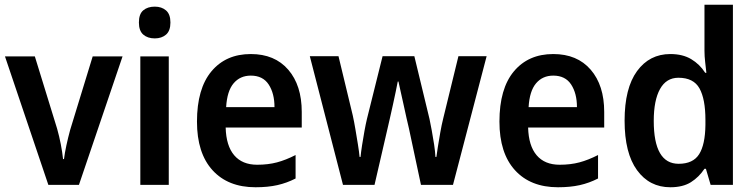

<svg xmlns="http://www.w3.org/2000/svg" viewBox="-20 -780 3186 810"><path d="M184 0 1 -542H127L221 -237Q230 -205 236.5 -171.5Q243 -138 246 -109H250Q253 -134 260 -166.5Q267 -199 276 -232L371 -542H497L313 0Z M633 -752Q662 -752 680.5 -736Q699 -720 699 -685Q699 -650 680.5 -634Q662 -618 633 -618Q603 -618 584.5 -634Q566 -650 566 -685Q566 -721 584.5 -736.5Q603 -752 633 -752ZM692 -542V0H572V-542Z M1038 -552Q1139 -552 1196 -486Q1253 -420 1253 -308V-242H932Q934 -165 968 -125Q1002 -85 1065 -85Q1111 -85 1148.5 -95Q1186 -105 1227 -126V-27Q1190 -8 1150 1Q1110 10 1058 10Q942 10 876.5 -62Q811 -134 811 -267Q811 -406 872 -479Q933 -552 1038 -552ZM1038 -461Q993 -461 965.5 -428.5Q938 -396 934 -328H1138Q1138 -386 1113.5 -423.5Q1089 -461 1038 -461Z M1705 -239Q1701 -255 1695 -282Q1689 -309 1682.5 -339Q1676 -369 1670 -395Q1664 -421 1661 -436H1658Q1655 -420 1649.5 -393.5Q1644 -367 1637.5 -337.5Q1631 -308 1625 -281.5Q1619 -255 1615 -238L1560 0H1427L1287 -543H1408L1468 -294Q1474 -267 1479.5 -234Q1485 -201 1490 -170.5Q1495 -140 1497 -118H1501Q1503 -138 1507.5 -167.5Q1512 -197 1517.5 -227Q1523 -257 1528 -278L1594 -543H1728L1792 -278Q1796 -259 1801.5 -229.5Q1807 -200 1811.5 -170Q1816 -140 1817 -118H1821Q1823 -134 1827.5 -162Q1832 -190 1837.5 -221.5Q1843 -253 1850 -281L1914 -543H2033L1891 0H1756Z M2314 -552Q2415 -552 2472 -486Q2529 -420 2529 -308V-242H2208Q2210 -165 2244 -125Q2278 -85 2341 -85Q2387 -85 2424.5 -95Q2462 -105 2503 -126V-27Q2466 -8 2426 1Q2386 10 2334 10Q2218 10 2152.5 -62Q2087 -134 2087 -267Q2087 -406 2148 -479Q2209 -552 2314 -552ZM2314 -461Q2269 -461 2241.5 -428.5Q2214 -396 2210 -328H2414Q2414 -386 2389.5 -423.5Q2365 -461 2314 -461Z M2808 10Q2720 10 2667.5 -62Q2615 -134 2615 -271Q2615 -408 2667.5 -480Q2720 -552 2808 -552Q2860 -552 2896 -530.5Q2932 -509 2955 -473H2960Q2958 -492 2955 -517.5Q2952 -543 2952 -566V-760H3072V0H2978L2958 -68H2952Q2929 -33 2895 -11.5Q2861 10 2808 10ZM2843 -89Q2904 -89 2929.5 -129.5Q2955 -170 2956 -253V-274Q2956 -362 2931 -407Q2906 -452 2842 -452Q2791 -452 2764.5 -404.5Q2738 -357 2738 -270Q2738 -89 2843 -89Z"/></svg>

Font: Noto Sans Malayalam SemiCondensed SemiBold
Style: Regular
Weight: 600
Width: 4
Designer: Jelle Bosma - Monotype Design Team
Foundry: Monotype Imaging Inc.
Version: Version 2.104; ttfautohint (v1.8.4.7-5d5b)